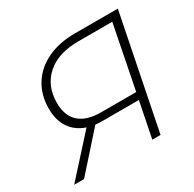

<svg xmlns="http://www.w3.org/2000/svg" viewBox="-153 -864 1041 1028"><g transform="rotate(-30 367.5 -350.0)"><path d="M506 0 550 -220H327Q304 -220 282 -222L84 0H23L234 -233Q174 -253 141.5 -300.5Q109 -348 109 -420Q109 -505 149 -568Q189 -631 261.5 -665.5Q334 -700 432 -700H697L557 0ZM559 -264 636 -654H427Q301 -654 231.5 -592Q162 -530 162 -426Q162 -345 208 -304.5Q254 -264 340 -264Z"/></g></svg>

Font: Montserrat Light
Style: Italic
Weight: 300
Italic angle: -11.3°
Designer: Julieta Ulanovsky
Foundry: Julieta Ulanovsky
Version: Version 9.000; ttfautohint (v1.8.4.7-5d5b)